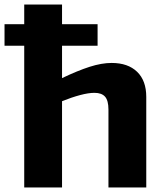

<svg xmlns="http://www.w3.org/2000/svg" viewBox="-45 -828 723 848"><path d="M-25 -721H62V-808H229V-721H386V-626H229V-483Q298 -516 351 -533Q404 -550 448 -550Q520 -550 560.5 -511Q601 -472 601 -400V0H434V-344Q434 -384 419 -401Q404 -418 372 -418Q346 -418 308.5 -408Q271 -398 229 -381V0H62V-626H-25Z"/></svg>

Font: Encode Sans Normal
Style: Bold
Weight: 700
Designer: Pablo Impallari, Andres Torresi
Foundry: Pablo Impallari, Andres Torresi
Version: Version 1.000; ttfautohint (v1.00) -l 8 -r 50 -G 200 -x 14 -